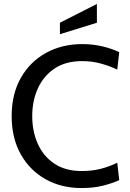

<svg xmlns="http://www.w3.org/2000/svg" viewBox="-20 -937 656 971"><path d="M392 14Q290 14 210.2 -30.8Q130.5 -75.5 84.8 -157.2Q39 -239 39 -350Q39 -461 85.2 -542.8Q131.5 -624.5 212.2 -669.2Q293 -714 396 -714Q449.5 -714 498 -702.5Q546.5 -691 583 -673L573 -585Q535.5 -603 490.5 -615.5Q445.5 -628 395 -628Q312.5 -628 256.5 -590.8Q200.5 -553.5 171.8 -490.5Q143 -427.5 143 -350Q143 -272.5 171.2 -209.5Q199.5 -146.5 255.2 -109.2Q311 -72 393 -72Q445 -72 489.2 -83.2Q533.5 -94.5 573 -114L583 -26Q545.5 -9 498.5 2.5Q451.5 14 392 14ZM283 -764V-822L470 -917V-822Z"/></svg>

Font: Cabin Resolve
Style: Regular-Resolve
Weight: 400
Designer: Pablo Impallari
Foundry: Pablo Impallari. http://www.impallari.com Igino Marini. http://www.ikern.com
Version: Version 3.001